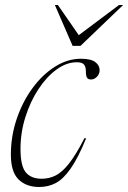

<svg xmlns="http://www.w3.org/2000/svg" viewBox="-20 -738 512 768"><path d="M287 -489Q246 -489 206 -459.8Q166 -430.5 133.5 -381Q101 -331.5 81.5 -269.5Q62 -207.5 62 -142.5Q62 -74 83.2 -48.5Q104.5 -23 147 -23Q176 -23 202 -35.8Q228 -48.5 255.8 -83.5Q283.5 -118.5 318 -185.5L324.5 -184.5Q292 -105.5 262.5 -63.5Q233 -21.5 203 -5.8Q173 10 136.5 10Q85 10 54.2 -20.2Q23.5 -50.5 23.5 -119.5Q23.5 -193.5 46.8 -262.2Q70 -331 109.8 -385.2Q149.5 -439.5 199.8 -471.2Q250 -503 303.5 -503Q343.5 -503 361 -489.8Q378.5 -476.5 378.5 -457.5Q378.5 -442 367.8 -431Q357 -420 344 -420Q332 -420 327.8 -427.8Q323.5 -435.5 323.5 -453Q323.5 -471 315.8 -480Q308 -489 287 -489ZM472.5 -718 302 -554.5H270.5L199.5 -718H211.5L303 -586H280L456 -718Z"/></svg>

Font: Newsreader 60pt ExtraLight
Style: Italic
Weight: 250
Italic angle: -17°
Designer: Hugues Gentile
Foundry: Production Type
Version: Version 1.003